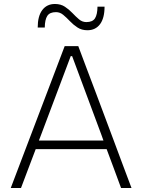

<svg xmlns="http://www.w3.org/2000/svg" viewBox="-20 -945 715 965"><path d="M34 0Q56 -57.5 80 -121Q104 -184.5 126 -242L219 -486.5Q244 -552 264.2 -605.5Q284.5 -659 305 -713H373.5Q394 -658 414 -605Q434 -552 459 -486L551 -240.5Q573 -181.5 596.2 -119.2Q619.5 -57 641 0H588.5Q571 -47.5 552.5 -97.5Q534 -147.5 516 -195.5H159.5Q141 -147 122.2 -97.2Q103.5 -47.5 85.5 0ZM187.5 -270Q182 -255 175.5 -238.5H500Q494.5 -253 490 -266.5L342.5 -663H335.5ZM419.5 -793Q390.5 -793 369.5 -806.8Q348.5 -820.5 331.5 -838.5Q314.5 -856.5 298 -870.2Q281.5 -884 261.5 -884Q230 -884 217.8 -865.2Q205.5 -846.5 205 -806.5H169.5Q169.5 -864 192.5 -894.5Q215.5 -925 256 -925Q285.5 -925 306.2 -911.2Q327 -897.5 344 -879.5Q361 -861.5 377.2 -847.8Q393.5 -834 414 -834Q445.5 -834 457.5 -853Q469.5 -872 470 -911.5H505.5Q505.5 -854 482.8 -823.5Q460 -793 419.5 -793Z"/></svg>

Font: Commissioner ExtraLight
Style: Regular
Weight: 200
Designer: Kostas Bartsokas
Foundry: Kostas Bartsokas
Version: Version 1.000; ttfautohint (v1.8.3)